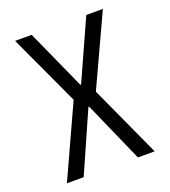

<svg xmlns="http://www.w3.org/2000/svg" viewBox="-134 -828 818 925"><g transform="rotate(-20 275.0 -365.0)"><path d="M50 0 218 -367 50 -730H135L273 -424H277L415 -730H500L332 -367L500 0H414L277 -310H273L136 0Z"/></g></svg>

Font: M PLUS Code Latin SemiExpanded
Style: Regular
Weight: 400
Width: 6
Designer: Coji Morishita
Foundry: UNDERFOREST DESIGN
Version: Version 1.002; ttfautohint (v1.8.3)